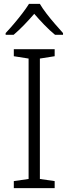

<svg xmlns="http://www.w3.org/2000/svg" viewBox="-20 -967 351 987"><path d="M261 0H51V-36L127 -47V-666L51 -678V-714H261V-678L185 -666V-47L261 -36ZM185 -947Q197 -926 218 -898.5Q239 -871 262.5 -844Q286 -817 304 -797V-788H263Q236 -810 208 -839Q180 -868 156 -896Q132 -868 104.5 -839.5Q77 -811 50 -788H9V-797Q28 -817 51 -844Q74 -871 95 -898.5Q116 -926 129 -947Z"/></svg>

Font: Noto Sans Thai Light
Style: Regular
Weight: 300
Designer: Monotype Design Team
Foundry: Monotype Imaging Inc.
Version: Version 2.001